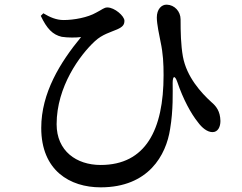

<svg xmlns="http://www.w3.org/2000/svg" viewBox="-20 -757 1040 824"><path d="M245 -599C271 -595 306 -595 328 -598C238 -489 157 -358 157 -208C157 -25 280 47 412 47C618 47 693 -92 710 -203C724 -285 721 -363 721 -401C721 -433 731 -434 741 -405C766 -331 800 -269 829 -233C847 -208 870 -190 892 -190C915 -190 926 -212 926 -238C925 -280 908 -301 887 -319C843 -359 781 -427 765 -514C756 -565 755 -620 755 -674C755 -708 729 -736 696 -737C673 -738 653 -717 653 -682C653 -653 664 -604 669 -578C680 -527 682 -484 682 -434C682 -200 605 -49 412 -49C308 -49 223 -109 223 -224C223 -385 323 -521 387 -580C419 -610 456 -619 483 -631C508 -642 514 -652 514 -668C514 -688 472 -725 441 -725C426 -725 419 -716 393 -703C357 -682 297 -671 253 -671C222 -671 194 -683 166 -700L155 -689C181 -634 206 -608 245 -599Z"/></svg>

Font: Source Han Serif CN SemiBold
Style: Regular
Weight: 600
Designer: Ryoko NISHIZUKA 西塚涼子 (kana & ideographs); Frank Grießhammer (Latin, Greek & Cyrillic); Wenlong ZHANG 张文龙 (bopomofo); San
Foundry: Adobe Systems Incorporated
Version: Version 1.000;PS 1;hotconv 16.6.53;makeotf.lib2.5.65590